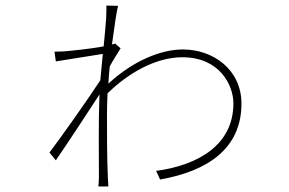

<svg xmlns="http://www.w3.org/2000/svg" viewBox="-20 -651 1040 691"><path d="M395 -494C392 -493 388 -492 383 -491C392 -558 400 -613 405 -630L363 -631C363 -624 363 -597 362 -584C361 -565 357 -527 353 -484C303 -475 236 -468 208 -466C202 -466 190 -465 176 -465L181 -430C231 -438 311 -451 350 -457C347 -425 344 -391 341 -362C300 -299 200 -157 158 -102L181 -74C229 -144 295 -245 338 -311C334 -211 336 -84 336 -15C336 -3 335 14 334 20H370C369 8 369 -3 368 -16C365 -92 365 -159 365 -239C365 -263 366 -289 367 -315C441 -388 541 -445 636 -445C771 -445 820 -344 820 -279C820 -131 696 -57 542 -36L556 -5C728 -35 849 -117 849 -278C849 -400 748 -473 638 -473C561 -473 461 -434 370 -350C371 -371 373 -392 375 -412C388 -436 404 -461 414 -477Z"/></svg>

Font: Genne Gothic ExtraLight
Style: Regular
Weight: 250
Designer: Ryoko NISHIZUKA (kana & ideographs); Paul D. Hunt (Latin, Greek & Cyrillic); Wenlong ZHANG (bopomofo); Sandoll Communica
Foundry: Adobe Systems Incorporated
Version: Version 1.004;PS 1.004;hotconv 16.6.51;makeotf.lib2.5.65220